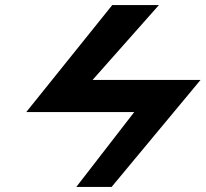

<svg xmlns="http://www.w3.org/2000/svg" viewBox="-20 -739 812 758"><path d="M423.3 -719.1 83.7 -296.6H510L281.2 -0.9H420.5L771.7 -423.4H345.4L607.5 -719.1Z"/></svg>

Font: Hussar
Style: BdSuprExtOblOne
Weight: 700
Foundry: Cannot Into Space Fonts
Version: Version 2.00